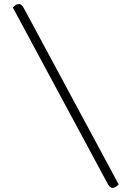

<svg xmlns="http://www.w3.org/2000/svg" viewBox="-20 -786 620 943"><path d="M43 -749Q43 -749 52 -757.5Q61 -766 73 -766Q80 -766 85 -762Q90 -758 97 -746L563 120Q546 137 533 137Q519 137 507 113Z"/></svg>

Font: Sedan SC
Style: Regular
Weight: 400
Designer: Sebastian Salazar
Foundry: Sebastian Salazar
Version: Version 1.100; ttfautohint (v1.8.4.7-5d5b)